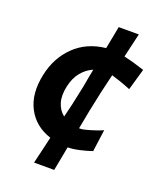

<svg xmlns="http://www.w3.org/2000/svg" viewBox="-141 -713 778 937"><g transform="rotate(20 248.0 -245.0)"><path d="M150 137Q158.5 101.5 166.8 65.8Q175 30 183 -4Q99 -31.5 61.2 -103.8Q23.5 -176 45 -278.5Q64.5 -373.5 128.2 -435.8Q192 -498 289.5 -508.5Q295 -537 300.8 -566.5Q306.5 -596 312 -625.5H416.5Q409 -594 401.8 -562.5Q394.5 -531 387.5 -500.5Q414.5 -494.5 443.8 -486Q473 -477.5 495.5 -470L463.5 -358.5Q436.5 -369.5 409.8 -378.8Q383 -388 362.5 -394Q356 -365.5 350 -340.8Q344 -316 339.5 -296L317.5 -192.5Q314 -173 309.2 -148.2Q304.5 -123.5 299 -95.5Q303 -95.5 307 -95.5Q316.5 -95.5 336.2 -100.8Q356 -106 378.5 -113.5Q401 -121 417.5 -128.5L402 -14.5Q388.5 -9.5 366.5 -3.5Q344.5 2.5 322 6.8Q299.5 11 283.5 11Q281 11 278.5 11Q273 41.5 266.8 73.2Q260.5 105 254.5 137ZM173 -266.5Q162 -217.5 172.8 -181.8Q183.5 -146 211 -124.5Q220.5 -165.5 227.5 -192.5L249.5 -296Q252.5 -315 257 -338Q261.5 -361 266.5 -388Q232 -373 207.5 -343Q183 -313 173 -266.5Z"/></g></svg>

Font: Commissioner Loud SemiBold
Style: Italic
Weight: 600
Italic angle: -12°
Designer: Kostas Bartsokas
Foundry: Kostas Bartsokas
Version: Version 1.000; ttfautohint (v1.8.3)